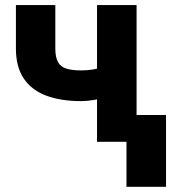

<svg xmlns="http://www.w3.org/2000/svg" viewBox="-20 -548 691 742"><path d="M507.8 -528.3V0H355V-528.3ZM432.6 -306.2V-187.5Q419.4 -179.7 394.5 -172.9Q369.6 -166 342.3 -161.6Q314.9 -157.2 294.4 -157.2Q214.8 -157.2 158.4 -178.5Q102.1 -199.7 71.8 -244.6Q41.5 -289.6 41.5 -360.8V-528.3H193.8V-360.8Q193.8 -327.1 203.9 -308.6Q213.9 -290 235.8 -283Q257.8 -275.9 294.4 -275.9Q317.4 -275.9 339.4 -279.5Q361.3 -283.2 384.5 -290Q407.7 -296.9 432.6 -306.2ZM621.6 -103.5V173.8H468.8V-103.5Z"/></svg>

Font: Roboto ExtraBold
Style: Regular
Weight: 800
Designer: Christian Robertson
Foundry: Google
Version: Version 3.009; 2024